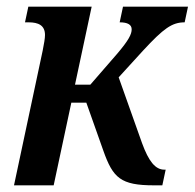

<svg xmlns="http://www.w3.org/2000/svg" viewBox="-20 -556 584 576"><path d="M22 0H141L194 -248H239L290 -104C319 -22 342 0 442 0H467L477 -47H473C446 -47 426 -72 406 -127L336 -324L409 -404C471 -471 496 -489 534 -489L544 -536H349L339 -489C363 -489 375 -482 375 -468C375 -454 367 -436 330 -393L251 -302H205L255 -536H65L55 -489H66C95 -489 115 -480 115 -451C115 -441 112 -424 108 -404Z"/></svg>

Font: Noto Serif Condensed SemiBold
Style: Italic
Weight: 600
Width: 3
Italic angle: -12°
Designer: Monotype Design Team
Foundry: Monotype Imaging Inc.
Version: Version 2.014